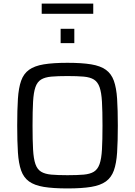

<svg xmlns="http://www.w3.org/2000/svg" viewBox="-20 -1048 757 1076"><path d="M358.1 8Q277.8 8 225.4 -0.6Q173 -9.3 142.7 -31.2Q112.4 -53.1 98.4 -92.6Q84.4 -132.2 80.4 -193.8Q76.4 -255.4 76.4 -344Q76.4 -432.6 80.4 -494.2Q84.4 -555.8 98.4 -595.4Q112.4 -634.9 142.7 -656.8Q173 -678.7 225.4 -687.4Q277.8 -696 358.1 -696Q438.4 -696 490.8 -687.4Q543.2 -678.7 573.5 -656.8Q603.8 -634.9 618.1 -595.4Q632.3 -555.8 636.3 -494.2Q640.3 -432.6 640.3 -344Q640.3 -255.4 636.3 -193.8Q632.3 -132.2 618.1 -92.6Q603.8 -53.1 573.5 -31.2Q543.2 -9.3 490.8 -0.6Q438.4 8 358.1 8ZM358.1 -66.2Q413.3 -66.2 449.3 -69.4Q485.2 -72.7 506.3 -85.8Q527.4 -98.9 538 -128.5Q548.5 -158.2 551.4 -210.1Q554.4 -262 554.4 -344Q554.4 -426 551.4 -477.9Q548.5 -529.8 538 -559.5Q527.4 -589.1 506.3 -602.2Q485.2 -615.3 449.3 -618.6Q413.3 -621.8 358.1 -621.8Q303.4 -621.8 267.5 -618.6Q231.6 -615.3 210.2 -602.2Q188.8 -589.1 178.5 -559.5Q168.2 -529.8 165.3 -477.9Q162.4 -426 162.4 -344Q162.4 -262 165.3 -210.1Q168.2 -158.2 178.5 -128.5Q188.8 -98.9 210.2 -85.8Q231.6 -72.7 267.5 -69.4Q303.4 -66.2 358.1 -66.2ZM319.8 -806.2V-886.7H396.5V-806.2ZM213.7 -970.7V-1027.8H502.6V-970.7Z"/></svg>

Font: Saira Thin
Style: Regular
Weight: 100
Designer: Hector Gatti with collaboration of the Omnibus-Type team
Foundry: Omnibus-Type
Version: Version 1.101